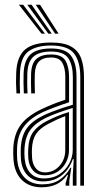

<svg xmlns="http://www.w3.org/2000/svg" viewBox="-20 -788 429 815"><path d="M320.8 0V-460.8Q320.8 -526.2 294.6 -560.5Q268.5 -594.8 196.8 -594.8Q135 -594.8 101.2 -570.1Q67.5 -545.5 64.8 -479.5Q63.8 -456.5 63.9 -435.2Q64 -414 65.5 -391.5H49.8Q48.2 -416.5 48 -437Q47.8 -457.5 48.8 -480Q51.8 -548 86.5 -577.8Q121.2 -607.5 196.8 -607.5Q251.8 -607.5 282.1 -590.2Q312.5 -573 324.5 -540.1Q336.5 -507.2 336.5 -460.8V0ZM166.8 -30.5Q204.8 -30.5 232.1 -48.5Q259.5 -66.5 274.1 -94.4Q288.8 -122.2 288.8 -151.8V-330Q257.8 -320.5 226.1 -309Q194.5 -297.5 172.8 -286.8Q129.8 -265.2 108.4 -236Q87 -206.8 84 -157.5Q83.2 -144.8 83.5 -135Q83.8 -125.2 84.8 -113.5Q88.5 -74.8 109.6 -52.6Q130.8 -30.5 166.8 -30.5ZM169.5 -44Q138.8 -44 120.9 -63.5Q103 -83 100.2 -115.5Q99.5 -124.8 99.4 -135Q99.2 -145.2 99.8 -155.8Q102 -202.5 121.6 -228.8Q141.2 -255 178.5 -274.2Q202.8 -286.5 225 -295.6Q247.2 -304.8 272.8 -312.5V-150.8Q272.8 -123.2 260.2 -98.9Q247.8 -74.5 224.6 -59.2Q201.5 -44 169.5 -44ZM171 -56.2Q196.2 -56.2 215.6 -69.1Q235 -82 246 -103.4Q257 -124.8 257 -149.5V-295Q238.5 -288 221.2 -280.1Q204 -272.2 185 -262.2Q148.5 -243 132.8 -219Q117 -195 115.5 -155Q115.2 -145.2 115.4 -135.5Q115.5 -125.8 116.2 -116.8Q118.2 -90 132.5 -73.1Q146.8 -56.2 171 -56.2ZM156 7Q105 7 73.4 -23.5Q41.8 -54 37.2 -110.5Q36.2 -123.5 36.1 -135.6Q36 -147.8 36.5 -161.2Q39.8 -218.5 66.9 -256.5Q94 -294.5 154.8 -323.8Q169.5 -331 184.6 -337.5Q199.8 -344 217.5 -350.8Q235.2 -357.5 257.2 -364.8V-460.8Q257.2 -499 244.5 -521.5Q231.8 -544 196.8 -544Q162 -544 145.6 -527.1Q129.2 -510.2 127.8 -475.2Q127.2 -462 127.2 -438.9Q127.2 -415.8 128.2 -391.5H112.5Q111.5 -414 111.5 -437.4Q111.5 -460.8 112 -476Q113.8 -519.8 134.9 -538.2Q156 -556.8 196.8 -556.8Q242.2 -556.8 257.8 -530.5Q273.2 -504.2 273.2 -460.8V-354Q242 -343.8 212.2 -332.6Q182.5 -321.5 160.8 -311.5Q108.2 -286.8 81.4 -250.6Q54.5 -214.5 52.5 -160.2Q52 -148 52 -136.1Q52 -124.2 53 -111.8Q57 -62 84.8 -33.8Q112.5 -5.5 159.5 -5.5Q203.8 -5.5 232.2 -24.5Q260.8 -43.5 279 -76H282.5L274.2 -21.2V0H258.8L258.5 -10.2L269 -45.8H265.8Q245.8 -18 219 -5.5Q192.2 7 156 7ZM289 0V-44.8L293 -112.5H289.2Q274.2 -69.5 242.2 -43.8Q210.2 -18 162.8 -18Q122.8 -18 97.6 -43Q72.5 -68 68.8 -112.5Q68 -124.8 67.9 -135.6Q67.8 -146.5 68.2 -159.2Q70.8 -211.5 93.9 -243.5Q117 -275.5 167 -299.2Q181.8 -306.2 202 -314.1Q222.2 -322 244.8 -329.6Q267.2 -337.2 289.2 -343.5V-460.8Q289.2 -510.8 270.5 -540Q251.8 -569.2 196.8 -569.2Q147 -569.2 122.5 -548Q98 -526.8 96 -476.5Q95.5 -461.5 95.5 -438.2Q95.5 -415 97 -391.5H81.2Q80 -413.5 79.8 -437Q79.5 -460.5 80.2 -476.8Q82.5 -532.5 109.9 -557.4Q137.2 -582.2 196.8 -582.2Q259 -582.2 281.9 -550.9Q304.8 -519.5 304.8 -460.8V0ZM156.2 -645 60.2 -767.8H78.5L171 -645ZM185.2 -645 96 -767.8H114.2L199.8 -645ZM214 -645 131.8 -767.8H150L228.8 -645Z"/></svg>

Font: Big Shoulders Inline Text Thin
Style: Regular
Weight: 400
Version: Version 2.002